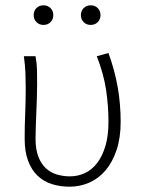

<svg xmlns="http://www.w3.org/2000/svg" viewBox="-20 -692 537 724"><path d="M242 12Q206 12 175 2Q144 -8 121.5 -29.5Q99 -51 86 -85.5Q73 -120 73 -169Q73 -217 75 -263.5Q77 -310 77 -358Q77 -387 76 -415Q75 -443 70 -480H114Q119 -454 119.5 -428.5Q120 -403 120 -372Q120 -348 119 -321.5Q118 -295 117 -268Q116 -241 115 -215.5Q114 -190 114 -169Q114 -129 124.5 -101.5Q135 -74 153 -57.5Q171 -41 194.5 -34Q218 -27 244 -27Q274 -27 300.5 -39.5Q327 -52 346.5 -77.5Q366 -103 377.5 -141.5Q389 -180 389 -233Q389 -293 380 -353Q371 -413 345 -480L389 -492Q413 -426 424 -362.5Q435 -299 435 -233Q435 -172 419.5 -126Q404 -80 378 -49.5Q352 -19 317 -3.5Q282 12 242 12ZM144 -598Q128 -598 117.5 -608.5Q107 -619 107 -635Q107 -651 117.5 -661.5Q128 -672 144 -672Q160 -672 170.5 -661.5Q181 -651 181 -635Q181 -619 170.5 -608.5Q160 -598 144 -598ZM322 -598Q306 -598 295.5 -608.5Q285 -619 285 -635Q285 -651 295.5 -661.5Q306 -672 322 -672Q338 -672 348.5 -661.5Q359 -651 359 -635Q359 -619 348.5 -608.5Q338 -598 322 -598Z"/></svg>

Font: Giro Light
Style: Regular
Weight: 300
Designer: Paul D. Hunt
Foundry: Adobe Systems Incorporated
Version: Version 1.000;PS 1.0;hotconv 1.0.88;makeotf.lib2.5.647800